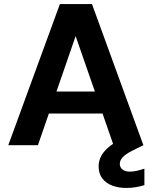

<svg xmlns="http://www.w3.org/2000/svg" viewBox="-20 -720 752 952"><path d="M21 0 277 -700H436L691 0H543L355 -541L168 0ZM133 -157 170 -266H530L567 -157ZM606 212Q569 212 537.5 200.5Q506 189 487.5 165Q469 141 469 105Q469 77 482.5 52Q496 27 527.5 2.5Q559 -22 615 -46L660 -65L691 0L640 25Q604 43 589 59Q574 75 574 92Q574 110 587.5 120.5Q601 131 624 131Q639 131 658 127Q677 123 696 116V198Q677 204 654 208Q631 212 606 212Z"/></svg>

Font: DM Sans 20pt ExtraBold
Style: Regular
Weight: 800
Version: Version 4.004;gftools[0.9.30]